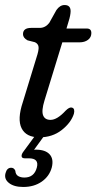

<svg xmlns="http://www.w3.org/2000/svg" viewBox="-45 -538 383 764"><path d="M94 -370 64.5 -377.5Q46.5 -387.5 46.5 -402Q46.5 -427 79 -427H113Q135.5 -427 151 -447L179.5 -498Q193.5 -518 212 -518Q236 -518 236 -493.5Q236 -486.5 234 -475.8Q232 -465 227 -449.5L219.5 -424.5H300.5Q318.5 -424.5 318.5 -406.5Q318.5 -389.5 305.2 -379.5Q292 -369.5 271 -369.5H203L132 -138Q119.5 -97.5 126.5 -79.2Q133.5 -61 156 -61Q182.5 -61 216 -97.5Q231 -112.5 240.5 -110Q248 -108.5 249.8 -101.5Q251.5 -94.5 249 -85Q237.5 -49.5 200.5 -20.5Q163.5 8.5 111.5 8.5Q59 8.5 41 -27.5Q23 -63.5 46 -132L100 -308.5Q110 -338.5 108.5 -351.2Q107 -364 94 -370ZM102 -8H138.5L90.5 58Q94 57.5 97.5 57.5Q135.5 57.5 152.5 76.2Q169.5 95 161 128.5Q151.5 163.5 121 184.8Q90.5 206 47.5 206Q10.5 206 -9.5 190Q-29.5 174 -23 151Q-17.5 129.5 -0.5 129.5Q11 129.5 16 141.5Q17 156.5 27.2 162.5Q37.5 168.5 52 168.5Q91 168.5 101.5 129Q111.5 92 70 92H54Q42 92 41 84Q40 76 48 65.5Z"/></svg>

Font: Fraunces 144pt S100
Style: Italic
Weight: 400
Italic angle: -16°
Version: Version 1.000; ttfautohint (v1.8.3)